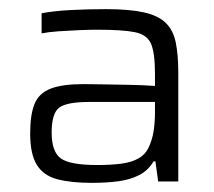

<svg xmlns="http://www.w3.org/2000/svg" viewBox="-20 -716 469 420"><path d="M181 -316Q135 -316 105 -324Q75 -332 60.5 -355.5Q46 -379 46 -424Q46 -465 55.5 -488.5Q65 -512 90.5 -522Q116 -532 163 -532Q175 -532 201.5 -531.5Q228 -531 260 -530.5Q292 -530 319 -528V-554Q319 -600 310.5 -620Q302 -640 275.5 -645.5Q249 -651 193 -651Q175 -651 152 -650Q129 -649 107.5 -647.5Q86 -646 71 -643V-687Q97 -692 134 -694Q171 -696 212 -696Q263 -696 294.5 -689Q326 -682 342.5 -666Q359 -650 364.5 -623Q370 -596 370 -556V-319H326L320 -363H316Q304 -343 284.5 -333Q265 -323 239 -319.5Q213 -316 181 -316ZM193 -355Q223 -355 245.5 -358Q268 -361 283 -369.5Q298 -378 305 -393Q313 -410 316 -429Q319 -448 319 -471V-493H176Q126 -493 109.5 -480.5Q93 -468 93 -426Q93 -384 113 -369.5Q133 -355 193 -355Z"/></svg>

Font: Saira SemiExpanded Light
Style: Regular
Weight: 300
Width: 6
Designer: Hector Gatti with collaboration of the Omnibus-Type team
Foundry: Omnibus-Type
Version: Version 1.101